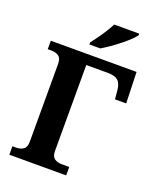

<svg xmlns="http://www.w3.org/2000/svg" viewBox="-167 -1030 930 1130"><g transform="rotate(20 298.0 -465.5)"><path d="M252 -771V-784Q267 -803 285.5 -829Q304 -855 321 -882Q338 -909 349 -931H506V-921Q497 -908 476 -888Q455 -868 427.5 -846Q400 -824 372 -804.5Q344 -785 320 -771ZM31 0V-53H54Q81 -53 99.5 -65.5Q118 -78 118 -114V-600Q118 -636 99.5 -648.5Q81 -661 54 -661H31V-714H568L574 -519H504L499 -573Q495 -616 475 -633.5Q455 -651 411 -651H276V-112Q276 -78 294.5 -65.5Q313 -53 339 -53H387V0Z"/></g></svg>

Font: Noto Serif
Style: Bold
Weight: 700
Designer: Monotype Design Team
Foundry: Monotype Imaging Inc.
Version: Version 2.014